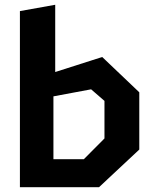

<svg xmlns="http://www.w3.org/2000/svg" viewBox="-20 -785 660 805"><path d="M63.5 0H395L564 -158V-398L408.5 -546L211.5 -483V-765L63.5 -738.5ZM204 -117.5V-381L362 -410.5L418 -362V-204.5L331.5 -117.5Z"/></svg>

Font: Monaspace Krypton
Style: Bold
Weight: 700
Designer: Riley Cran & the Lettermatic Team
Foundry: Lettermatic
Version: Version 1.200 (Monaspace Krypton)